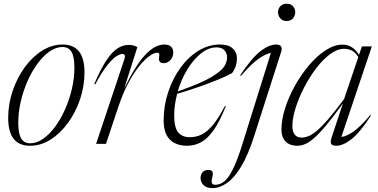

<svg xmlns="http://www.w3.org/2000/svg" viewBox="-20 -756 1987 1009"><path d="M309 -522Q424 -522 424 -376Q424 -303.5 400.8 -234.5Q377.5 -165.5 337.2 -110.2Q297 -55 245.8 -22.5Q194.5 10 138 10Q23 10 23 -136Q23 -208.5 46.2 -277.5Q69.5 -346.5 109.5 -401.8Q149.5 -457 201 -489.5Q252.5 -522 309 -522ZM138.5 -3Q173 -3 206.5 -26.5Q240 -50 269.8 -90.2Q299.5 -130.5 322.2 -182Q345 -233.5 358 -290Q371 -346.5 371 -402Q371 -457.5 355.8 -483.2Q340.5 -509 308.5 -509Q274 -509 240.5 -485.5Q207 -462 177.2 -421.8Q147.5 -381.5 124.8 -330Q102 -278.5 89 -222Q76 -165.5 76 -110Q76 -54.5 91.2 -28.8Q106.5 -3 138.5 -3Z M634 -446Q642.5 -472.5 622.5 -472.5Q612 -472.5 592.8 -461Q573.5 -449.5 545.5 -415.2Q517.5 -381 480.5 -312.5L475.5 -315Q510.5 -397 541 -441.5Q571.5 -486 599.5 -503Q627.5 -520 655 -520Q670.5 -520 681 -517Q691.5 -514 702 -508.5L632.5 -290.5Q693.5 -415.5 744.2 -468.8Q795 -522 843 -522Q867.5 -522 879 -510.5Q890.5 -499 890.5 -481Q890.5 -456 875.2 -440Q860 -424 840.5 -424Q811.5 -424 816 -454Q818.5 -469 816.2 -474Q814 -479 807.5 -479Q781.5 -479 744.2 -444.2Q707 -409.5 669.2 -346.2Q631.5 -283 602.5 -196.5L537 0H485Z M1166.5 -197.5Q1134.5 -117 1102.5 -71.8Q1070.5 -26.5 1036.2 -8.2Q1002 10 963 10Q906 10 873 -22.2Q840 -54.5 840 -123Q840 -200.5 863.8 -272Q887.5 -343.5 928.5 -400Q969.5 -456.5 1022.8 -489.2Q1076 -522 1135.5 -522Q1181.5 -522 1203.2 -501.2Q1225 -480.5 1225 -452Q1225 -405 1199.5 -372Q1173.5 -357 1125.2 -337.2Q1077 -317.5 1020 -297.8Q963 -278 911 -263Q895.5 -204.5 895.5 -149.5Q895.5 -85.5 916.5 -60.2Q937.5 -35 977.5 -35Q1011.5 -35 1041 -49.8Q1070.5 -64.5 1099.8 -100.2Q1129 -136 1162 -199ZM1118 -507Q1075.5 -507 1035.8 -475Q996 -443 964 -390.2Q932 -337.5 914 -275.5Q1037.5 -318.5 1094.2 -352.8Q1151 -387 1165 -418.5Q1180.5 -454.5 1167 -480.8Q1153.5 -507 1118 -507Z M1441 -692Q1441 -709.5 1453 -723Q1465 -736.5 1486.5 -736.5Q1508 -736.5 1519.8 -723Q1531.5 -709.5 1531.5 -692Q1531.5 -674 1519.8 -659.8Q1508 -645.5 1486.5 -645.5Q1465 -645.5 1453 -659.8Q1441 -674 1441 -692ZM1315.5 -40.5Q1283 60.5 1246.8 120.2Q1210.5 180 1172.2 206.2Q1134 232.5 1096.5 232.5Q1065 232.5 1049.5 216.8Q1034 201 1034 179Q1034 161 1044.8 149Q1055.5 137 1075 137Q1091.5 137 1096.2 146Q1101 155 1095.5 177Q1090 199 1094 207Q1098 215 1111.5 215Q1136.5 215 1158.8 197Q1181 179 1203.2 134.8Q1225.5 90.5 1250.5 12L1403.5 -477.5Q1379.5 -475 1340.8 -448.5Q1302 -422 1246 -357L1242 -360Q1301 -449 1347 -485.5Q1393 -522 1431 -522Q1470 -522 1457 -482Z M1724 -37.5 1782 -212.5Q1731 -141.5 1694.2 -97.5Q1657.5 -53.5 1630.5 -30.2Q1603.5 -7 1582.8 1.5Q1562 10 1543 10Q1502 10 1480.5 -12.8Q1459 -35.5 1459 -74.5Q1459 -126.5 1478.2 -187Q1497.5 -247.5 1530.5 -306.5Q1563.5 -365.5 1605 -414.2Q1646.5 -463 1691.8 -492.2Q1737 -521.5 1779.5 -521.5Q1834.5 -521.5 1866.5 -467.5L1882 -512H1934L1774 -36.5Q1799 -38.5 1836.8 -64.2Q1874.5 -90 1925.5 -151L1929.5 -148.5Q1872 -60 1827.5 -25Q1783 10 1746.5 10Q1726.5 10 1720.5 0.2Q1714.5 -9.5 1724 -37.5ZM1516.5 -94.5Q1516.5 -33 1565.5 -33Q1582 -33 1600.2 -40Q1618.5 -47 1643.5 -67.5Q1668.5 -88 1703.5 -128.2Q1738.5 -168.5 1788 -235L1863 -456Q1847.5 -481 1829 -490.2Q1810.5 -499.5 1789 -499.5Q1752.5 -499.5 1714.2 -471Q1676 -442.5 1640.8 -396Q1605.5 -349.5 1577.5 -294.8Q1549.5 -240 1533 -187.2Q1516.5 -134.5 1516.5 -94.5Z"/></svg>

Font: Newsreader Display Light
Style: Italic
Weight: 300
Italic angle: -17°
Designer: Hugues Gentile
Foundry: Production Type
Version: Version 1.001